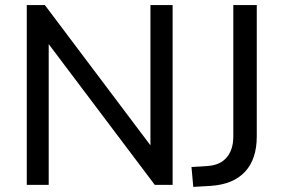

<svg xmlns="http://www.w3.org/2000/svg" viewBox="-20 -725 1113 753"><path d="M85 0V-705H156L570 -155V-705H657V0H587L171 -552V0ZM738 8 731 -70 794 -74Q843 -77 869 -107.5Q895 -138 895 -190V-705H987V-190Q987 -101 941 -51.5Q895 -2 807 4Z"/></svg>

Font: Nunito Sans Medium
Style: Regular
Weight: 500
Designer: Vernon Adams
Foundry: Vernon Adams
Version: Version 3.101; ttfautohint (v1.8.4.7-5d5b);gftools[0.9.27]